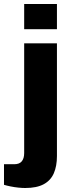

<svg xmlns="http://www.w3.org/2000/svg" viewBox="-59 -744 365 961"><path d="M62 -598V-724H226V-598ZM67 197Q52 197 32.5 195Q13 193 -6.5 189Q-26 185 -39 181V78H12Q38 78 50 63.5Q62 49 62 22V-527H226V37Q226 87 210.5 123Q195 159 160 178Q125 197 67 197Z"/></svg>

Font: Archivo SemiBold ExtraBold
Style: Regular
Weight: 800
Version: Version 2.001